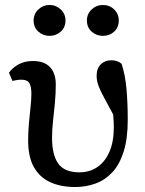

<svg xmlns="http://www.w3.org/2000/svg" viewBox="-20 -738 582 771"><path d="M282 13Q224 13 181.5 -6.5Q139 -26 116 -67Q93 -108 93 -174Q93 -207 96 -241.5Q99 -276 102.5 -307Q106 -338 106 -362Q106 -390 98 -404Q90 -418 66 -418Q56 -418 47 -416.5Q38 -415 30 -413L16 -446Q30 -466 54.5 -479.5Q79 -493 112 -493Q146 -493 166 -480.5Q186 -468 195 -447Q204 -426 204 -400Q204 -362 200.5 -325Q197 -288 193 -252.5Q189 -217 189 -184Q189 -116 214 -81Q239 -46 299 -46Q339 -46 370 -66.5Q401 -87 419 -127.5Q437 -168 437 -226Q437 -248 435 -270.5Q433 -293 431 -319L453 -318V-244Q422 -302 403 -336.5Q384 -371 376 -392.5Q368 -414 368 -433Q368 -463 384.5 -479.5Q401 -496 427 -496Q440 -496 450 -492.5Q460 -489 468 -482Q483 -438 488 -380Q493 -322 493 -257Q493 -181 476.5 -129Q460 -77 431 -46Q402 -15 363.5 -1Q325 13 282 13ZM179 -594Q153 -594 134 -611Q115 -628 115 -656Q115 -682 134 -700Q153 -718 179 -718Q205 -718 224 -700Q243 -682 243 -656Q243 -628 224 -611Q205 -594 179 -594ZM393 -594Q367 -594 348 -611Q329 -628 329 -656Q329 -682 348 -700Q367 -718 393 -718Q420 -718 438.5 -700Q457 -682 457 -656Q457 -628 438.5 -611Q420 -594 393 -594Z"/></svg>

Font: Source Serif 4 18pt Medium
Style: Regular
Weight: 500
Designer: Frank Grießhammer
Foundry: Adobe Systems Incorporated
Version: Version 4.004;hotconv 1.0.116;makeotfexe 2.5.65601